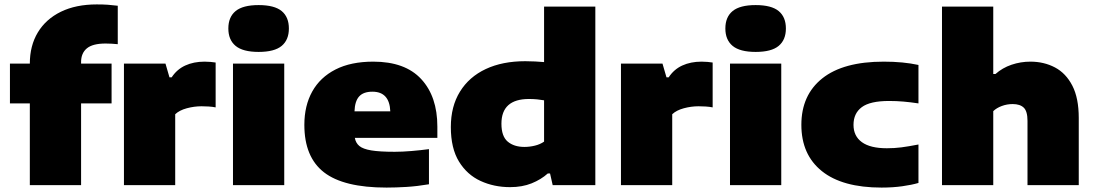

<svg xmlns="http://www.w3.org/2000/svg" viewBox="-20 -838 4956 869"><path d="M115 0V-370H25V-550H115Q115 -631 151.2 -691.2Q187.5 -751.5 255.5 -784.8Q323.5 -818 418 -818Q447.5 -818 468 -816.5Q488.5 -815 513 -812V-638Q498 -639.5 485.2 -640.2Q472.5 -641 458 -641Q399.5 -641 373.2 -619.2Q347 -597.5 347 -557V-550H485V-370H347V0Z M541 0V-550H729L747 -488H757Q780.5 -524 818.5 -541.5Q856.5 -559 906 -559Q919.5 -559 933 -557.8Q946.5 -556.5 956 -555V-352Q941 -355 923.8 -356Q906.5 -357 892 -357Q859 -357 825.5 -348Q792 -339 773 -321V0Z M1034.5 0V-550H1266.5V0ZM1150.5 -603Q1079.5 -603 1046.5 -630.2Q1013.5 -657.5 1013.5 -709Q1013.5 -761 1046.5 -788Q1079.5 -815 1150.5 -815Q1222 -815 1254.8 -788Q1287.5 -761 1287.5 -709Q1287.5 -657.5 1254.8 -630.2Q1222 -603 1150.5 -603Z M1729.5 11Q1535.5 11 1446.5 -58Q1357.5 -127 1357.5 -273Q1357.5 -359.5 1393.2 -423.8Q1429 -488 1498.5 -523.5Q1568 -559 1669.5 -559Q1813.5 -559 1886.5 -480Q1959.5 -401 1959.5 -265V-214H1586Q1590 -191 1606.5 -177.2Q1623 -163.5 1660.8 -157.2Q1698.5 -151 1766.5 -151Q1801 -151 1842.5 -154.5Q1884 -158 1921.5 -163V-4Q1868.5 5 1820.5 8Q1772.5 11 1729.5 11ZM1665.5 -423Q1625 -423 1605.5 -401.5Q1586 -380 1584.5 -334H1746.5Q1743 -423 1665.5 -423Z M2288.5 9Q2216 9 2155 -19Q2094 -47 2057.2 -107Q2020.5 -167 2020.5 -263Q2020.5 -356.5 2061.8 -423.2Q2103 -490 2178.5 -525.5Q2254 -561 2357.5 -561Q2380 -561 2402 -559.8Q2424 -558.5 2442.5 -557V-808H2674.5V0H2481.5L2469.5 -53H2459.5Q2429 -25.5 2386.2 -8.2Q2343.5 9 2288.5 9ZM2353.5 -173Q2377 -173 2400.8 -178.8Q2424.5 -184.5 2442.5 -197V-384Q2429 -386.5 2411.5 -388.2Q2394 -390 2374.5 -390Q2249.5 -390 2249.5 -278Q2249.5 -221 2278 -197Q2306.5 -173 2353.5 -173Z M2790.5 0V-550H2978.5L2996.5 -488H3006.5Q3030 -524 3068 -541.5Q3106 -559 3155.5 -559Q3169 -559 3182.5 -557.8Q3196 -556.5 3205.5 -555V-352Q3190.5 -355 3173.2 -356Q3156 -357 3141.5 -357Q3108.5 -357 3075 -348Q3041.5 -339 3022.5 -321V0Z M3284 0V-550H3516V0ZM3400 -603Q3329 -603 3296 -630.2Q3263 -657.5 3263 -709Q3263 -761 3296 -788Q3329 -815 3400 -815Q3471.5 -815 3504.2 -788Q3537 -761 3537 -709Q3537 -657.5 3504.2 -630.2Q3471.5 -603 3400 -603Z M3970 11Q3792.5 11 3699.8 -63.5Q3607 -138 3607 -273Q3607 -408 3702 -483.5Q3797 -559 3980 -559Q4068 -559 4137 -544V-370Q4100.5 -375.5 4069.5 -378.2Q4038.5 -381 4004 -381Q3918 -381 3880.5 -353Q3843 -325 3843 -273Q3843 -222 3881 -194.5Q3919 -167 3994 -167Q4028 -167 4059.2 -171Q4090.5 -175 4137 -184V-10Q4106.5 -1 4063.5 5Q4020.5 11 3970 11Z M4243.5 0V-808H4475.5V-503H4485.5Q4517 -531 4558.2 -545Q4599.5 -559 4643.5 -559Q4705 -559 4754.8 -532.8Q4804.5 -506.5 4833.5 -450.2Q4862.5 -394 4862.5 -304V0H4630.5V-291Q4630.5 -334.5 4613.5 -350.8Q4596.5 -367 4563.5 -367Q4537.5 -367 4514 -358.2Q4490.5 -349.5 4475.5 -335V0Z"/></svg>

Font: Encode Sans Exp Black
Style: Regular
Weight: 900
Width: 7
Designer: Multiple Designers
Foundry: Impallari Type
Version: Version 3.002; ttfautohint (v1.8.3) -l 8 -r 50 -G 200 -x 14 